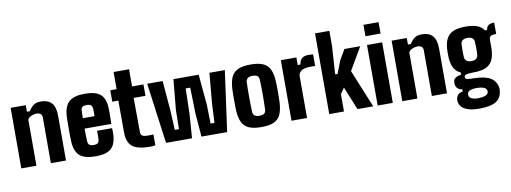

<svg xmlns="http://www.w3.org/2000/svg" viewBox="-73 -1236 4987 1874"><g transform="rotate(-10 2420.0 -299.0)"><path d="M47 0V-600H197V-535H226Q248.5 -571 274 -590.5Q299.5 -610 349 -610Q416.5 -610 453.2 -571Q490 -532 490 -441V0H340V-454Q340 -478 325.5 -489.5Q311 -501 284 -501Q261 -501 234 -489.2Q207 -477.5 197 -458V0Z M784.5 10Q673.5 10 626 -32.2Q578.5 -74.5 572.5 -168Q571 -191.5 570.5 -228.5Q570 -265.5 570 -305.8Q570 -346 570.8 -379.8Q571.5 -413.5 572.5 -430Q579.5 -527 628.5 -568.5Q677.5 -610 782.5 -610Q888.5 -610 936.2 -569.5Q984 -529 988.5 -436Q989 -424 989.2 -396.5Q989.5 -369 989.2 -336Q989 -303 987.5 -275H722.5Q722.5 -246 723.2 -215.8Q724 -185.5 725.5 -151Q726.5 -125 739.8 -113.5Q753 -102 784.5 -102Q814 -102 825.5 -113.5Q837 -125 838.5 -152Q839.5 -167 839.8 -185.5Q840 -204 838.5 -233H987.5Q988.5 -227 989 -205.8Q989.5 -184.5 988.5 -168Q984 -73 936.5 -31.5Q889 10 784.5 10ZM723.5 -378H839.5Q839.5 -395 839.5 -410.5Q839.5 -426 839.2 -437.2Q839 -448.5 838.5 -453Q837 -477 824.5 -487.5Q812 -498 782.5 -498Q751 -498 738.8 -487.5Q726.5 -477 725.5 -453Q725 -433 724.2 -414.2Q723.5 -395.5 723.5 -378Z M1320.5 10Q1200 10 1148 -31.2Q1096 -72.5 1095.5 -170L1094.5 -487H1034.5V-600H1097.5V-770H1250.5V-600H1363.5V-487H1246.5L1248.5 -152Q1248.5 -121.5 1265 -111.2Q1281.5 -101 1320.5 -101Q1334 -101 1346.5 -101.5Q1359 -102 1374.5 -102V5Q1362.5 7 1349.5 8.5Q1336.5 10 1320.5 10Z M1481.5 0 1400.5 -600H1553.5L1578.5 -299L1587.5 -110H1629L1632 -299L1660.5 -600H1910.5L1938 -299L1942.5 -110H1981L1990 -299L2017 -600H2170L2087 0H1832.5L1814 -234L1807.5 -490H1762.5L1756 -234L1739 0Z M2426 10Q2349.5 10 2303.5 -10Q2257.5 -30 2235.8 -74.2Q2214 -118.5 2210 -191Q2209 -210 2208.5 -239.2Q2208 -268.5 2208 -301.2Q2208 -334 2208.5 -363Q2209 -392 2210 -410Q2214.5 -483.5 2236.5 -527.5Q2258.5 -571.5 2304.2 -590.8Q2350 -610 2426 -610Q2504 -610 2549.5 -589.5Q2595 -569 2616 -525Q2637 -481 2641 -410Q2642 -391 2642.8 -361.5Q2643.5 -332 2643.5 -299.5Q2643.5 -267 2642.8 -238Q2642 -209 2641 -191Q2636.5 -118.5 2615.5 -74.2Q2594.5 -30 2549 -10Q2503.5 10 2426 10ZM2426 -102Q2460.5 -102 2475 -115.2Q2489.5 -128.5 2490 -153Q2491.5 -197.5 2492.2 -234.2Q2493 -271 2493 -304.8Q2493 -338.5 2492.2 -373.2Q2491.5 -408 2490 -448Q2489.5 -472 2475 -485Q2460.5 -498 2426 -498Q2392.5 -498 2376.8 -484Q2361 -470 2360 -448Q2359 -417.5 2358.5 -382.2Q2358 -347 2358 -309Q2358 -271 2358.8 -231.8Q2359.5 -192.5 2361 -153Q2362 -128.5 2377.2 -115.2Q2392.5 -102 2426 -102Z M2725 0V-600H2879V-525H2906Q2912 -569.5 2936 -586.8Q2960 -604 2998 -604Q3011.5 -604 3024.5 -603Q3037.5 -602 3045 -601V-487H3000Q2947.5 -487 2917 -472.5Q2886.5 -458 2879 -422V0Z M3099 0V-800H3241V-648L3223 -372H3247L3296 -499L3355 -600H3512L3381 -376L3535 0H3379L3285 -230L3245 -172V0Z M3579 -687V-800H3729V-687ZM3579 0V-600H3729V0Z M3823 0V-600H3973V-535H4002Q4024.5 -571 4050 -590.5Q4075.5 -610 4125 -610Q4192.5 -610 4229.2 -571Q4266 -532 4266 -441V0H4116V-454Q4116 -478 4101.5 -489.5Q4087 -501 4060 -501Q4037 -501 4010 -489.2Q3983 -477.5 3973 -458V0Z M4546.5 202Q4465.5 202 4416.2 178Q4367 154 4355.5 110Q4354 103 4353 92Q4352 81 4353.5 73Q4358 46.5 4374.2 29.5Q4390.5 12.5 4420.5 9V-12Q4393 -16 4376.2 -31Q4359.5 -46 4355.5 -70Q4354 -82 4354.5 -88.5Q4355 -95 4355.5 -103Q4358.5 -125 4379.5 -138.2Q4400.5 -151.5 4433.5 -156V-177Q4390 -196 4368.2 -235.5Q4346.5 -275 4342.5 -337Q4342 -352.5 4341.5 -365Q4341 -377.5 4341 -388.2Q4341 -399 4341.5 -409.2Q4342 -419.5 4342.5 -430Q4347.5 -494.5 4370.8 -534.2Q4394 -574 4439.5 -592Q4485 -610 4556.5 -610Q4625.5 -610 4670 -593.5Q4714.5 -577 4737.5 -541H4758.5Q4763 -572.5 4781.8 -586.2Q4800.5 -600 4839.5 -600V-487H4823.5Q4798 -487 4783.8 -476.8Q4769.5 -466.5 4769.5 -437V-409Q4769.5 -399.5 4769.5 -391.5Q4769.5 -383.5 4769.8 -375.5Q4770 -367.5 4769.8 -358.2Q4769.5 -349 4768.5 -337Q4764.5 -272.5 4741.8 -232.8Q4719 -193 4673.8 -174.5Q4628.5 -156 4556.5 -156Q4508.5 -156 4486.5 -149.8Q4464.5 -143.5 4464.5 -129V-126Q4464.5 -116 4470.2 -110.2Q4476 -104.5 4494.5 -102Q4513 -99.5 4551.5 -99Q4659 -97.5 4711.8 -65.8Q4764.5 -34 4776.5 27Q4778 35 4778.5 47.8Q4779 60.5 4776.5 75Q4769 120.5 4743.2 148.5Q4717.5 176.5 4669.2 189.2Q4621 202 4546.5 202ZM4557.5 100Q4584.5 100 4605.5 95.8Q4626.5 91.5 4639.8 83.5Q4653 75.5 4657.5 64Q4660.5 55.5 4660 48Q4659.5 40.5 4656.5 33Q4652 22 4639 14.5Q4626 7 4605.5 3Q4585 -1 4557.5 -1Q4521 -1 4497.8 7.8Q4474.5 16.5 4468.5 33Q4466.5 41 4466.5 49Q4466.5 57 4468.5 64Q4472.5 75.5 4484.2 83.5Q4496 91.5 4514.5 95.8Q4533 100 4557.5 100ZM4556.5 -268Q4585 -268 4602.5 -280.8Q4620 -293.5 4621.5 -315Q4622.5 -330.5 4623.2 -346.5Q4624 -362.5 4624 -379.2Q4624 -396 4623.2 -413.8Q4622.5 -431.5 4621.5 -450Q4620 -472.5 4603.2 -485.2Q4586.5 -498 4556.5 -498Q4525 -498 4507.8 -485Q4490.5 -472 4489.5 -448Q4489 -429 4488.2 -412.5Q4487.5 -396 4487.5 -380.8Q4487.5 -365.5 4488 -350.2Q4488.5 -335 4489.5 -319Q4491 -294.5 4508.5 -281.2Q4526 -268 4556.5 -268Z"/></g></svg>

Font: Big Shoulders Text Thin Black
Style: Regular
Weight: 900
Version: Version 2.002